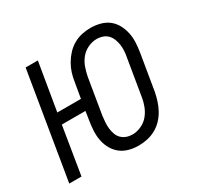

<svg xmlns="http://www.w3.org/2000/svg" viewBox="-122 -668 837 816"><g transform="rotate(-30 297.0 -260.0)"><path d="M340 8Q316 8 293.5 2Q271 -4 253.5 -17.5Q236 -31 224.5 -51Q213 -71 208.5 -93.5Q204 -116 205 -140Q206 -164 210 -188L217 -233H101L63 0H3L89 -520H149L110 -287H226L239 -363Q242 -384 248.5 -404.5Q255 -425 266.5 -444.5Q278 -464 293.5 -480.5Q309 -497 328.5 -508Q348 -519 369 -523.5Q390 -528 411 -528Q435 -528 458 -522Q481 -516 498.5 -502.5Q516 -489 527 -469Q538 -449 543 -426.5Q548 -404 547 -380Q546 -356 542 -332L513 -157Q509 -136 502.5 -115.5Q496 -95 485.5 -75.5Q475 -56 459.5 -39.5Q444 -23 424 -12Q404 -1 382.5 3.5Q361 8 340 8ZM341 -46Q362 -46 384 -56Q406 -66 420.5 -84Q435 -102 443 -123.5Q451 -145 454 -166L483 -341Q486 -356 487 -371.5Q488 -387 486 -401.5Q484 -416 478.5 -430Q473 -444 463.5 -454Q454 -464 440 -469Q426 -474 410 -474Q389 -474 367.5 -464Q346 -454 331.5 -436Q317 -418 309.5 -396.5Q302 -375 298 -354L269 -179Q267 -164 266 -148.5Q265 -133 266.5 -118.5Q268 -104 273 -90Q278 -76 288 -66Q298 -56 312 -51Q326 -46 341 -46Z"/></g></svg>

Font: Iosevka QP Light
Style: Italic
Weight: 300
Italic angle: -9°
Designer: Belleve Invis
Foundry: Belleve Invis
Version: Version 20.0.0; ttfautohint (v1.8.4)